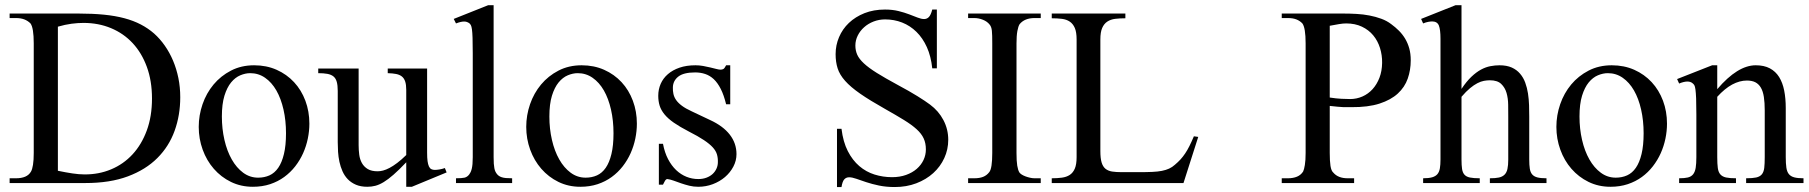

<svg xmlns="http://www.w3.org/2000/svg" viewBox="-20 -715 7067 750"><path d="M684.1 -335Q684.1 -265.1 662.1 -204.1Q640.1 -143.1 594.7 -97.7Q549.3 -52.2 479.5 -26.1Q409.7 0 314 0H17.6V-18.6H42.5Q63.5 -18.6 78.4 -24.9Q93.3 -31.2 101.1 -44.9Q106 -53.2 108.9 -71.3Q111.8 -89.4 111.8 -117.7V-545.4Q111.8 -606.4 99.1 -623.5Q88.9 -633.8 75 -639.2Q61 -644.5 42.5 -644.5H17.6V-662.1H286.6Q341.8 -662.1 386 -657.7Q430.2 -653.3 465.8 -643.8Q501.5 -634.3 530 -619.4Q558.6 -604.5 582 -584Q605 -563.5 623.8 -536.6Q642.6 -509.8 656 -478Q669.4 -446.3 676.8 -410.2Q684.1 -374 684.1 -335ZM573.7 -330.1Q573.7 -398.9 553.7 -453.6Q533.7 -508.3 498.3 -546.4Q462.9 -584.5 413.8 -605Q364.7 -625.5 306.2 -625.5Q284.2 -625.5 259.5 -622.3Q234.9 -619.1 206.1 -610.8V-47.9Q236.8 -41.5 262.7 -37.6Q288.6 -33.7 309.6 -33.7Q365.7 -33.2 414.1 -53.5Q462.4 -73.7 497.8 -112.1Q533.2 -150.4 553.5 -205.6Q573.7 -260.7 573.7 -330.1Z M1188.5 -231.9Q1188.5 -203.1 1182.4 -173.6Q1176.3 -144 1164.1 -116.7Q1151.9 -89.4 1133.3 -65.4Q1114.7 -41.5 1090.3 -23.7Q1065.9 -5.9 1035.2 4.4Q1004.4 14.6 967.8 14.6Q920.9 14.6 882.1 -4.4Q843.3 -23.4 815.2 -55.7Q787.1 -87.9 771.7 -130.4Q756.3 -172.9 756.3 -219.2Q756.3 -264.6 771.2 -307.9Q786.1 -351.1 814.2 -384.8Q842.3 -418.5 882.3 -439.2Q922.4 -460 972.7 -460Q1021 -460 1060.5 -442.4Q1100.1 -424.8 1128.7 -394Q1157.2 -363.3 1172.9 -321.5Q1188.5 -279.8 1188.5 -231.9ZM1097.2 -194.3Q1097.2 -244.1 1087.4 -287.1Q1077.6 -330.1 1059.6 -361.6Q1041.5 -393.1 1015.6 -411.1Q989.7 -429.2 957.5 -429.2Q938.5 -429.2 918.7 -420.9Q898.9 -412.6 882.8 -393.1Q866.7 -373.5 856.7 -341.1Q846.7 -308.6 846.7 -259.8Q846.7 -211.9 856.7 -168.5Q866.7 -125 885.3 -92.3Q903.8 -59.6 929.9 -40.3Q956.1 -21 988.3 -21Q1012.7 -21 1032.7 -30Q1052.7 -39.1 1066.9 -59.6Q1081.1 -80.1 1089.1 -113.3Q1097.2 -146.5 1097.2 -194.3Z M1588.9 14.6H1566.9V-81.1Q1538.6 -51.3 1517.3 -32.7Q1496.1 -14.2 1478.8 -3.7Q1461.4 6.8 1446.3 10.7Q1431.2 14.6 1415 14.6Q1389.2 14.6 1370.4 6.6Q1351.6 -1.5 1338.6 -14.9Q1325.7 -28.3 1317.9 -45.9Q1310.1 -63.5 1305.9 -82.8Q1301.8 -102.1 1300.5 -122.1Q1299.3 -142.1 1299.3 -159.7V-359.9Q1299.3 -381.8 1295.4 -395.5Q1291.5 -409.2 1282.5 -416.5Q1273.4 -423.8 1258.8 -426.5Q1244.1 -429.2 1223.1 -429.2V-447.3H1380.9V-147.9Q1380.9 -128.9 1383.3 -110.6Q1385.7 -92.3 1393.8 -77.9Q1401.9 -63.5 1416.5 -54.7Q1431.2 -45.9 1455.1 -45.9Q1464.8 -45.9 1476.3 -48.8Q1487.8 -51.8 1501.7 -59.1Q1515.6 -66.4 1531.7 -78.6Q1547.9 -90.8 1566.9 -109.4V-363.8Q1566.9 -384.3 1562.7 -396.7Q1558.6 -409.2 1549.8 -416.3Q1541 -423.3 1527.3 -426Q1513.7 -428.7 1494.6 -429.2V-447.3H1648.4V-118.7Q1648.4 -98.6 1650.1 -85.7Q1651.9 -72.8 1655.5 -64.9Q1659.2 -57.1 1665 -54.2Q1670.9 -51.3 1678.7 -51.3Q1685.5 -51.3 1696.3 -53Q1707 -54.7 1717.8 -58.6L1724.6 -41.5Z M1761.2 0V-18.6Q1783.7 -18.6 1794.4 -21Q1805.2 -23.4 1813 -33.7Q1815.9 -37.6 1818.4 -42.7Q1820.8 -47.9 1822.8 -55.7Q1824.7 -63.5 1825.7 -74.5Q1826.7 -85.4 1826.7 -101.1V-506.8Q1826.7 -544.9 1825.9 -566.9Q1825.2 -588.9 1823.5 -600.6Q1821.8 -612.3 1819.3 -616.7Q1816.9 -621.1 1813 -624.5Q1808.6 -627.4 1803.7 -629.2Q1798.8 -630.9 1793 -630.9Q1787.1 -630.9 1779.3 -629.2Q1771.5 -627.4 1761.2 -623.5L1752.4 -641.1L1887.2 -694.8H1908.2V-101.1Q1908.2 -86.4 1908.9 -75.9Q1909.7 -65.4 1911.1 -57.9Q1912.6 -50.3 1915 -45.2Q1917.5 -40 1920.9 -35.6Q1924.3 -31.2 1928.7 -28.1Q1933.1 -24.9 1939.7 -22.7Q1946.3 -20.5 1956.3 -19.5Q1966.3 -18.6 1980.5 -18.6V0Z M2467.8 -231.9Q2467.8 -203.1 2461.7 -173.6Q2455.6 -144 2443.4 -116.7Q2431.2 -89.4 2412.6 -65.4Q2394 -41.5 2369.6 -23.7Q2345.2 -5.9 2314.5 4.4Q2283.7 14.6 2247.1 14.6Q2200.2 14.6 2161.4 -4.4Q2122.6 -23.4 2094.5 -55.7Q2066.4 -87.9 2051 -130.4Q2035.6 -172.9 2035.6 -219.2Q2035.6 -264.6 2050.5 -307.9Q2065.4 -351.1 2093.5 -384.8Q2121.6 -418.5 2161.6 -439.2Q2201.7 -460 2252 -460Q2300.3 -460 2339.8 -442.4Q2379.4 -424.8 2408 -394Q2436.5 -363.3 2452.1 -321.5Q2467.8 -279.8 2467.8 -231.9ZM2376.5 -194.3Q2376.5 -244.1 2366.7 -287.1Q2356.9 -330.1 2338.9 -361.6Q2320.8 -393.1 2294.9 -411.1Q2269 -429.2 2236.8 -429.2Q2217.8 -429.2 2198 -420.9Q2178.2 -412.6 2162.1 -393.1Q2146 -373.5 2136 -341.1Q2126 -308.6 2126 -259.8Q2126 -211.9 2136 -168.5Q2146 -125 2164.6 -92.3Q2183.1 -59.6 2209.2 -40.3Q2235.4 -21 2267.6 -21Q2292 -21 2312 -30Q2332 -39.1 2346.2 -59.6Q2360.4 -80.1 2368.4 -113.3Q2376.5 -146.5 2376.5 -194.3Z M2856.9 -112.8Q2856.9 -87.4 2844.7 -64.2Q2832.5 -41 2812 -23.4Q2791.5 -5.9 2764.4 4.4Q2737.3 14.6 2707.5 14.6Q2689.5 14.6 2672.6 10.5Q2655.8 6.3 2640.4 1Q2625 -4.4 2611.6 -9.3Q2598.1 -14.2 2586.9 -15.6Q2581.5 -15.6 2577.1 -7.8Q2572.8 0 2569.8 6.3H2553.7V-153.3H2569.8Q2576.2 -119.1 2589.6 -93.5Q2603 -67.9 2621.3 -50.5Q2639.6 -33.2 2661.6 -24.4Q2683.6 -15.6 2707.5 -15.6Q2725.6 -15.6 2739.7 -21Q2753.9 -26.4 2763.7 -35.4Q2773.4 -44.4 2778.8 -56.4Q2784.2 -68.4 2784.2 -81.5Q2784.7 -98.1 2780.5 -112.1Q2776.4 -126 2764.2 -139.4Q2752 -152.8 2729.7 -167.7Q2707.5 -182.6 2670.9 -201.2Q2635.3 -219.7 2612.1 -235.8Q2588.9 -252 2575.4 -268.6Q2562 -285.2 2556.6 -302.7Q2551.3 -320.3 2551.3 -340.8Q2551.3 -365.7 2560.8 -387.5Q2570.3 -409.2 2588.9 -425.3Q2607.4 -441.4 2634.5 -450.7Q2661.6 -460 2696.8 -460Q2711.9 -460 2726.8 -457.3Q2741.7 -454.6 2754.9 -451.4Q2768.1 -448.2 2778.3 -445.6Q2788.6 -442.9 2794.4 -442.9Q2801.3 -442.9 2805.9 -445.6Q2810.5 -448.2 2816.4 -460H2832.5V-307.6H2816.4Q2807.6 -343.8 2795.4 -367.7Q2783.2 -391.6 2768.1 -405.8Q2752.9 -419.9 2734.6 -426Q2716.3 -432.1 2695.3 -432.1Q2650.4 -432.1 2629.6 -415.8Q2608.9 -399.4 2608.4 -373.5Q2607.9 -360.4 2610.6 -347.9Q2613.3 -335.4 2621.3 -324Q2629.4 -312.5 2643.8 -301.8Q2658.2 -291 2681.6 -280.3L2753.9 -246.1Q2804.7 -222.7 2830.8 -189Q2856.9 -155.3 2856.9 -112.8Z M3684.1 -168.9Q3684.1 -131.3 3668.7 -97.7Q3653.3 -64 3625.5 -38.8Q3597.7 -13.7 3559.3 1Q3521 15.6 3475.1 15.6Q3441.4 15.6 3413.6 9.8Q3385.7 3.9 3363.8 -3.4Q3341.8 -10.7 3325.2 -16.6Q3308.6 -22.5 3296.9 -22.5Q3285.2 -22.5 3277.8 -14.2Q3270.5 -5.9 3267.1 15.6H3249.5V-211.9H3267.1Q3273.4 -160.6 3291.7 -124.8Q3310.1 -88.9 3336.7 -66.2Q3363.3 -43.5 3396.2 -33.2Q3429.2 -22.9 3464.4 -22.9Q3494.6 -22.9 3519.3 -31.7Q3543.9 -40.5 3561 -55.4Q3578.1 -70.3 3587.4 -89.8Q3596.7 -109.4 3596.7 -131.3Q3596.7 -155.8 3588.1 -174.3Q3579.6 -192.9 3560.5 -210.2Q3541.5 -227.5 3511 -246.3Q3480.5 -265.1 3437 -289.6Q3377.9 -322.8 3340.3 -348.9Q3302.7 -375 3281.2 -399.2Q3259.8 -423.3 3252 -448Q3244.1 -472.7 3244.1 -503.4Q3244.1 -538.6 3257.6 -570.1Q3271 -601.6 3296.1 -625.5Q3321.3 -649.4 3356.9 -663.6Q3392.6 -677.7 3437 -677.7Q3465.8 -677.7 3489.5 -671.9Q3513.2 -666 3531.7 -658.9Q3550.3 -651.9 3564.7 -646.2Q3579.1 -640.6 3589.8 -640.6Q3601.1 -640.6 3608.6 -648.7Q3616.2 -656.7 3621.6 -677.7H3639.6V-448.2H3621.6Q3616.7 -495.1 3600.6 -530.8Q3584.5 -566.4 3559.8 -590.6Q3535.2 -614.7 3503.9 -627Q3472.7 -639.2 3437.5 -639.2Q3413.6 -639.2 3392.3 -630.9Q3371.1 -622.6 3355.5 -608.6Q3339.8 -594.7 3330.6 -576.2Q3321.3 -557.6 3321.3 -537.1Q3321.3 -517.6 3328.6 -501.2Q3335.9 -484.9 3354.5 -467.5Q3373 -450.2 3405 -430.2Q3437 -410.2 3485.8 -383.8Q3533.2 -358.4 3564.2 -339.1Q3595.2 -319.8 3612.8 -306.6Q3646.5 -281.7 3665.3 -245.8Q3684.1 -210 3684.1 -168.9Z M3761.7 0V-18.6H3785.6Q3806.2 -18.6 3820.3 -24.2Q3834.5 -29.8 3844.2 -42.5Q3856 -56.2 3856 -117.7V-545.4Q3856 -562.5 3855.7 -574.5Q3855.5 -586.4 3854.5 -595Q3853.5 -603.5 3851.3 -609.4Q3849.1 -615.2 3845.2 -619.6Q3835.9 -631.3 3819.3 -637.9Q3802.7 -644.5 3785.6 -644.5H3761.7V-662.1H4045.4V-644.5H4021.5Q3982.4 -644.5 3962.9 -620.6Q3957.5 -612.3 3954.1 -593.8Q3950.7 -575.2 3950.7 -545.4V-117.7Q3950.7 -85.4 3953.6 -67.9Q3956.5 -50.3 3961.9 -41.5Q3964.4 -37.6 3970.7 -33.4Q3977.1 -29.3 3985.6 -26.1Q3994.1 -22.9 4003.4 -20.8Q4012.7 -18.6 4021.5 -18.6H4045.4V0Z M4603 0H4088.4V-18.6Q4109.9 -18.6 4127.9 -21Q4146 -23.4 4158.7 -31.7Q4171.4 -40 4178.5 -56.4Q4185.5 -72.8 4185.5 -101.1V-561Q4185.5 -589.4 4178.5 -605.7Q4171.4 -622.1 4158.7 -630.6Q4146 -639.2 4127.9 -641.4Q4109.9 -643.6 4088.4 -643.6V-662.1H4376V-643.6Q4354 -643.6 4336.2 -641.4Q4318.4 -639.2 4305.4 -630.6Q4292.5 -622.1 4285.4 -605.7Q4278.3 -589.4 4278.3 -561V-125Q4278.3 -96.7 4283.2 -80.3Q4288.1 -64 4298.3 -55.7Q4308.6 -47.4 4324.2 -44.9Q4339.8 -42.5 4361.8 -42.5H4428.7Q4459 -42.5 4480.7 -43.5Q4502.4 -44.4 4518.6 -47.6Q4534.7 -50.8 4546.9 -56.4Q4559.1 -62 4569.3 -71.3Q4582 -82 4591.6 -92.5Q4601.1 -103 4609.6 -115.7Q4618.2 -128.4 4626.2 -144.5Q4634.3 -160.6 4643.6 -182.6L4660.6 -180.2Z M5490.7 -479.5Q5490.7 -441.4 5479 -408Q5467.3 -374.5 5440.2 -349.6Q5413.1 -324.7 5368.7 -310.3Q5324.2 -295.9 5258.8 -296.4H5242.2Q5234.9 -296.4 5226.1 -296.6Q5217.3 -296.9 5205.3 -298.1Q5193.4 -299.3 5174.3 -301.3V-117.7Q5174.3 -86.4 5177.2 -66.9Q5180.2 -47.4 5188.5 -40.5Q5207 -18.6 5244.6 -18.6H5269.5V0H4986.8V-18.6H5010.7Q5031.2 -18.6 5046.4 -24.9Q5061.5 -31.2 5070.3 -44.9Q5074.2 -52.7 5077.1 -70.6Q5080.1 -88.4 5080.1 -117.7V-545.4Q5080.1 -606.4 5067.4 -623.5Q5057.6 -633.8 5043.9 -639.2Q5030.3 -644.5 5010.7 -644.5H4986.8V-662.1H5228Q5253.4 -662.1 5279.3 -660.6Q5305.2 -659.2 5329.3 -654.5Q5353.5 -649.9 5375.5 -641.8Q5397.5 -633.8 5414.6 -620.6Q5430.7 -608.9 5444.6 -595Q5458.5 -581.1 5468.8 -564Q5479 -546.9 5484.9 -526.1Q5490.7 -505.4 5490.7 -479.5ZM5378.9 -469.2Q5379.4 -499.5 5370.6 -527.6Q5361.8 -555.7 5344.2 -576.9Q5326.7 -598.1 5300 -610.8Q5273.4 -623.5 5238.3 -623.5Q5226.6 -623.5 5210.4 -620.8Q5194.3 -618.2 5174.3 -614.3V-334Q5199.7 -330.1 5219.7 -329.1Q5239.7 -328.1 5253.9 -328.1Q5279.3 -328.1 5302 -338.1Q5324.7 -348.1 5341.6 -366.7Q5358.4 -385.3 5368.4 -411.1Q5378.4 -437 5378.9 -469.2Z M5799.8 0V-18.6Q5821.3 -18.6 5835 -21.5Q5848.6 -24.4 5856.9 -32.5Q5865.2 -40.5 5868.4 -54.9Q5871.6 -69.3 5871.6 -91.8V-258.8Q5871.6 -280.8 5871.3 -305.7Q5871.1 -330.6 5865 -351.8Q5858.9 -373 5844 -387.2Q5829.1 -401.4 5799.8 -401.4Q5788.6 -401.4 5776.6 -399.2Q5764.6 -397 5751.2 -390.1Q5737.8 -383.3 5722.4 -370.6Q5707 -357.9 5689 -336.9V-91.8Q5689 -69.3 5691.2 -54.9Q5693.4 -40.5 5700.7 -32.5Q5708 -24.4 5722.2 -21.5Q5736.3 -18.6 5760.3 -18.6V0H5539.1V-18.6Q5561 -18.6 5574.5 -22.5Q5587.9 -26.4 5595 -34.9Q5602.1 -43.5 5604.5 -57.4Q5606.9 -71.3 5606.9 -91.8V-564Q5606.9 -599.1 5600.6 -615.2Q5594.2 -631.3 5574.2 -631.3Q5567.9 -631.3 5558.8 -629.6Q5549.8 -627.9 5539.1 -623.5L5531.2 -641.1L5666 -694.8H5689V-367.7Q5708.5 -397 5727.5 -415Q5746.6 -433.1 5765.1 -443.1Q5783.7 -453.1 5801.8 -456.5Q5819.8 -460 5837.4 -460Q5865.7 -460 5885.3 -451.2Q5904.8 -442.4 5917.7 -427.2Q5930.7 -412.1 5938 -392.1Q5945.3 -372.1 5948.7 -349.9Q5952.1 -327.6 5952.9 -304.2Q5953.6 -280.8 5953.6 -258.8V-91.8Q5953.6 -70.3 5955.8 -56.2Q5958 -42 5965.1 -33.7Q5972.2 -25.4 5985.4 -22Q5998.5 -18.6 6021 -18.6V0Z M6491.7 -231.9Q6491.7 -203.1 6485.6 -173.6Q6479.5 -144 6467.3 -116.7Q6455.1 -89.4 6436.5 -65.4Q6418 -41.5 6393.6 -23.7Q6369.1 -5.9 6338.4 4.4Q6307.6 14.6 6271 14.6Q6224.1 14.6 6185.3 -4.4Q6146.5 -23.4 6118.4 -55.7Q6090.3 -87.9 6075 -130.4Q6059.6 -172.9 6059.6 -219.2Q6059.6 -264.6 6074.5 -307.9Q6089.4 -351.1 6117.4 -384.8Q6145.5 -418.5 6185.5 -439.2Q6225.6 -460 6275.9 -460Q6324.2 -460 6363.8 -442.4Q6403.3 -424.8 6431.9 -394Q6460.4 -363.3 6476.1 -321.5Q6491.7 -279.8 6491.7 -231.9ZM6400.4 -194.3Q6400.4 -244.1 6390.6 -287.1Q6380.9 -330.1 6362.8 -361.6Q6344.7 -393.1 6318.8 -411.1Q6293 -429.2 6260.7 -429.2Q6241.7 -429.2 6221.9 -420.9Q6202.1 -412.6 6186 -393.1Q6169.9 -373.5 6159.9 -341.1Q6149.9 -308.6 6149.9 -259.8Q6149.9 -211.9 6159.9 -168.5Q6169.9 -125 6188.5 -92.3Q6207 -59.6 6233.2 -40.3Q6259.3 -21 6291.5 -21Q6315.9 -21 6335.9 -30Q6356 -39.1 6370.1 -59.6Q6384.3 -80.1 6392.3 -113.3Q6400.4 -146.5 6400.4 -194.3Z M6800.8 0V-18.6Q6825.7 -18.6 6840.1 -21.7Q6854.5 -24.9 6862.1 -33.9Q6869.6 -43 6871.6 -59.1Q6873.5 -75.2 6873.5 -101.1V-283.7Q6873.5 -314 6870.1 -336.2Q6866.7 -358.4 6858.4 -372.6Q6850.1 -386.7 6836.9 -393.6Q6823.7 -400.4 6803.7 -400.4Q6775.4 -400.4 6746.3 -384.8Q6717.3 -369.1 6688 -336.9V-101.1Q6688 -74.7 6690.2 -58.6Q6692.4 -42.5 6700.2 -33.7Q6708 -24.9 6722.4 -21.7Q6736.8 -18.6 6761.2 -18.6V0H6539.1V-18.6Q6560.1 -18.6 6573.2 -21.7Q6586.4 -24.9 6593.8 -34.2Q6601.1 -43.5 6603.8 -59.6Q6606.4 -75.7 6606.4 -101.1V-267.6Q6606.4 -307.6 6605.5 -330.6Q6604.5 -353.5 6602.8 -365.7Q6601.1 -377.9 6598.4 -382.3Q6595.7 -386.7 6591.8 -389.6Q6575.7 -403.8 6539.1 -388.7L6531.2 -406.2L6668 -460H6688V-366.7Q6767.6 -460 6838.4 -460Q6871.1 -460 6893.6 -448Q6916 -436 6929.7 -414.1Q6943.4 -392.1 6949.5 -361.3Q6955.6 -330.6 6955.6 -293V-101.1Q6955.6 -76.2 6958 -60.1Q6960.4 -43.9 6967.8 -34.9Q6975.1 -25.9 6988.8 -22.2Q7002.4 -18.6 7024.9 -18.6V0Z"/></svg>

Font: Doulos SIL Phon
Style: Regular
Weight: 400
Designer: Walt Agee, Victor Gaultney, Peter Martin, Debbi Hosken, Becca Hirsbrunner
Foundry: SIL International
Version: Version 5.000